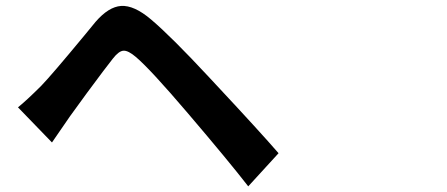

<svg xmlns="http://www.w3.org/2000/svg" viewBox="-20 -665 1540 662"><path d="M835.9 -22.5Q768.6 -109.4 627 -275.4Q498 -426.8 448.2 -468.8Q421.9 -491.2 405.8 -490.2Q389.6 -489.3 369.1 -462.9Q345.7 -433.6 279.3 -343.8Q237.3 -286.1 221.7 -264.6L159.2 -173.8L42 -294.9Q71.3 -318.4 122.1 -369.1Q157.2 -405.3 269.5 -541Q296.9 -574.2 309.6 -589.8Q354.5 -641.6 397.5 -644.5Q442.4 -647.5 501 -597.7Q570.3 -539.1 700.2 -399.4Q708 -390.6 725.6 -372.1Q878.9 -208 940.4 -136.7Z"/></svg>

Font: Bpmf GenYo Gothic B
Style: B
Weight: 700
Foundry: But Ko
Version: Version 1.320